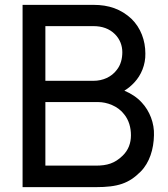

<svg xmlns="http://www.w3.org/2000/svg" viewBox="-20 -770 690 790"><path d="M563.5 -347.9C543.8 -369.8 518.8 -385.4 491.7 -396.9C507.3 -406.3 520.8 -417.7 533.3 -431.3C560.4 -460.4 579.2 -503.1 578.1 -550C578.1 -603.1 559.4 -655.2 520.8 -692.7C478.1 -732.3 428.1 -750 364.6 -750H72.9V0H374C465.6 0 510.4 -15.6 558.3 -63.5C595.8 -101 612.5 -157.3 613.5 -213.5C615.6 -262.5 595.8 -313.5 563.5 -347.9ZM364.6 -662.5C400 -662.5 430.2 -652.1 453.1 -629.2C472.9 -609.4 483.3 -583.3 483.3 -555.2C483.3 -529.2 477.1 -503.1 460.4 -482.3C438.5 -453.1 403.1 -437.5 364.6 -437.5H166.7V-662.5ZM484.4 -129.2C452.1 -97.9 420.8 -88.5 374 -88.5H166.7V-350H384.4C418.8 -350 464.6 -334.4 490.6 -300C510.4 -276 518.8 -244.8 518.8 -213.5C518.8 -181.2 508.3 -152.1 484.4 -129.2Z"/></svg>

Font: Manrope3 Medium
Style: Regular
Weight: 500
Width: 4
Designer: Mikhail Sharanda
Foundry: Mikhail Sharanda
Version: Version 3.000;PS 003.000;hotconv 1.0.88;makeotf.lib2.5.64775